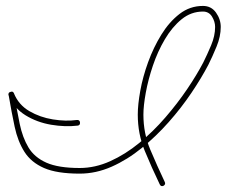

<svg xmlns="http://www.w3.org/2000/svg" viewBox="-20 -577 765 648"><path d="M242 -153Q200 -148 152.5 -156Q105 -164 66 -188Q27 -212 9 -255Q6 -263 16 -265Q26 -268 28 -260Q37 -205 46.5 -159Q56 -113 76 -79.5Q96 -46 136.5 -28Q177 -10 249 -10Q301 -10 352 -33Q403 -56 450 -94.5Q497 -133 538 -180.5Q579 -228 611.5 -276Q644 -324 666 -366Q679 -392 692.5 -424Q706 -456 706 -486Q706 -504 695.5 -521Q685 -538 665 -538Q625 -538 593 -512Q561 -486 536.5 -444.5Q512 -403 496 -355.5Q480 -308 472 -264Q464 -220 464 -190Q464 -127 487 -72.5Q510 -18 536 37Q540 45 532 50Q523 54 519 45Q492 -11 468.5 -68Q445 -125 445 -190Q445 -224 453.5 -271Q462 -318 480 -367.5Q498 -417 524.5 -460Q551 -503 586 -530Q621 -557 665 -557Q693 -557 709 -534.5Q725 -512 725 -486Q725 -454 711 -420Q697 -386 683 -358Q660 -314 626 -263.5Q592 -213 549.5 -165Q507 -117 458.5 -77.5Q410 -38 357 -14.5Q304 9 249 9Q172 9 128.5 -10Q85 -29 62.5 -64.5Q40 -100 29.5 -149Q19 -198 9 -257Q7 -265 16 -267Q24 -270 27 -262Q43 -223 79 -202Q115 -181 158.5 -174Q202 -167 239 -172Q249 -173 250 -164Q251 -154 242 -153Z"/></svg>

Font: FRB American Cursive Guidelines Extralight
Style: Italic
Weight: 200
Italic angle: -25°
Version: Version 2.0;Modular Font Editor K font №1